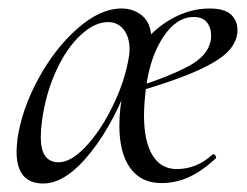

<svg xmlns="http://www.w3.org/2000/svg" viewBox="-20 -419 581 452"><path d="M19 -62Q19 -71 21 -91Q31 -161 70 -233Q109 -305 162.5 -352Q216 -399 266 -399Q293 -399 313 -383.5Q333 -368 336 -336L318 -301Q302 -272 291 -246Q251 -132 193 -59.5Q135 13 82 13Q19 13 19 -62ZM282 -277Q285 -291 285 -303Q285 -331 271.5 -349Q258 -367 234 -367Q203 -367 170 -336.5Q137 -306 112.5 -253Q88 -200 79 -136Q76 -114 76 -96Q76 -37 118 -37Q147 -37 181.5 -73.5Q216 -110 244 -166.5Q272 -223 282 -277ZM261 -123Q261 -165 271 -211L307 -305Q341 -351 384.5 -375Q428 -399 473 -399Q508 -399 523.5 -385Q539 -371 539 -348Q539 -322 518.5 -299.5Q498 -277 446.5 -253.5Q395 -230 303 -203L304 -215Q376 -238 422.5 -262.5Q469 -287 476 -323Q477 -327 477 -336Q477 -354 467 -366.5Q457 -379 436 -379Q396 -379 365 -333Q334 -287 324 -215Q319 -173 319 -148Q319 -86 339 -53.5Q359 -21 396 -21Q443 -21 480 -55L482 -56Q485 -56 487.5 -52Q490 -48 488 -46Q454 -15 423.5 -1.5Q393 12 360 12Q312 12 286.5 -23.5Q261 -59 261 -123Z"/></svg>

Font: Cormorant Infant
Style: Italic
Weight: 400
Italic angle: -10°
Designer: Christian Thalmann (Catharsis Fonts)
Foundry: Catharsis Fonts
Version: Version 4.000